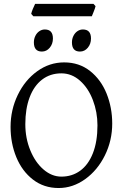

<svg xmlns="http://www.w3.org/2000/svg" viewBox="-20 -950 640 985"><path d="M34.2 -298.8Q34.2 -386.2 71 -462.6Q107.9 -539.1 170.9 -584.5Q233.9 -629.9 309.1 -629.9Q386.2 -629.9 442.1 -585.7Q498 -541.5 526.9 -469.7Q555.7 -397.9 555.7 -315.9Q555.7 -229 518.1 -152.8Q480.5 -76.7 417 -31Q353.5 14.6 280.8 14.6Q205.1 14.6 149.2 -28.6Q93.3 -71.8 63.7 -143.6Q34.2 -215.3 34.2 -298.8ZM109.9 -313Q109.9 -241.2 135.3 -179.2Q160.6 -117.2 203.1 -80.6Q245.6 -43.9 294.9 -43.9Q349.6 -43.9 391.4 -74.2Q433.1 -104.5 456.5 -163.8Q480 -223.1 480 -307.1Q480 -375 456.5 -436.5Q433.1 -498 390.6 -535.9Q348.1 -573.7 294.9 -573.7Q237.8 -573.7 196 -541.7Q154.3 -509.8 132.1 -450.9Q109.9 -392.1 109.9 -313ZM153.8 -732.4Q153.8 -750.5 161.4 -765.9Q168.9 -781.2 181.9 -790Q194.8 -798.8 210 -798.8Q251.5 -798.8 251.5 -752.4Q251.5 -724.6 235.1 -705.1Q218.8 -685.5 194.8 -685.5Q153.8 -685.5 153.8 -732.4ZM349.1 -732.4Q349.1 -750.5 356.7 -765.9Q364.3 -781.2 377.2 -790Q390.1 -798.8 405.3 -798.8Q446.8 -798.8 446.8 -752.4Q446.8 -724.6 430.4 -705.1Q414.1 -685.5 390.1 -685.5Q349.1 -685.5 349.1 -732.4ZM150.9 -866.7 140.1 -878.9Q142.1 -888.7 148.2 -903.6Q154.3 -918.5 160.2 -930.2H459.5L470.2 -918.5Q467.8 -907.2 460.2 -888.9Q452.6 -870.6 451.2 -866.7Z"/></svg>

Font: David Libre
Style: Regular
Weight: 400
Version: Version 1.000